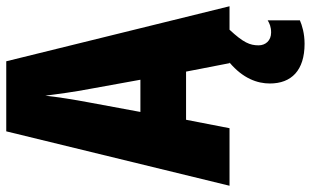

<svg xmlns="http://www.w3.org/2000/svg" viewBox="-210 -544 994 614"><g transform="rotate(-90 287.0 -237.0)"><path d="M392 0H394C343 43 327 89 327 129C327 198 369 240 454 240C487 240 513 232 529 225V122C519 128 508 133 490 133C464 133 449 115 449 93C449 65 458 44 499 0H574L398 -714H174L0 0H184L211 -139H365ZM310 -445 339 -285H236L266 -447C276 -500 284 -551 288 -589C293 -549 300 -498 310 -445Z"/></g></svg>

Font: Noto Sans Ethiopic ExtraCondensed Black
Style: Regular
Weight: 900
Width: 2
Designer: Monotype Design Team
Foundry: Monotype Imaging Inc.
Version: Version 2.102